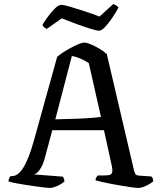

<svg xmlns="http://www.w3.org/2000/svg" viewBox="-20 -931 796 951"><path d="M226 0Q221 0 203 -2Q185 -4 160 -7.5Q135 -11 108.5 -15Q82 -19 59 -23.5Q36 -28 22 -32Q22 -40 25.5 -48Q29 -56 33 -59H42Q54 -59 67 -68Q80 -77 93.5 -97.5Q107 -118 120.5 -151.5Q134 -185 148 -235L263 -649Q272 -658 289.5 -669.5Q307 -681 328 -692.5Q349 -704 368 -712Q387 -720 397 -720Q410 -720 431 -711Q452 -702 474 -689Q496 -676 509 -663L644 -86Q647 -75 651 -68.5Q655 -62 670 -61L730 -57Q732 -53 735 -50Q738 -47 739 -33Q731 -26 718.5 -18.5Q706 -11 691.5 -5.5Q677 0 665 0Q656 0 634.5 -3Q613 -6 586 -10.5Q559 -15 532 -20Q505 -25 484 -30Q463 -35 453 -38Q453 -46 457.5 -53Q462 -60 464 -62H495Q512 -62 522 -64Q532 -66 535.5 -77.5Q539 -89 532 -117L495 -286H239L200 -141Q194 -120 185.5 -104.5Q177 -89 168 -79.5Q159 -70 148 -67L292 -56Q293 -53 296 -47Q299 -41 299 -32Q290 -24 277 -16.5Q264 -9 250 -4.5Q236 0 226 0ZM254 -340Q303 -341 347.5 -342.5Q392 -344 426.5 -346.5Q461 -349 480 -352L420 -618Q398 -633 377 -641.5Q356 -650 336 -654ZM471 -779Q459 -779 427 -789Q395 -799 356.5 -813Q318 -827 286 -840L212 -788Q206 -790 200 -794.5Q194 -799 190 -808Q203 -829 220 -852Q237 -875 254 -891Q271 -907 283 -907Q296 -907 328 -897.5Q360 -888 400 -875Q440 -862 473 -849L541 -911Q550 -908 557 -903Q564 -898 567 -894Q554 -869 536 -842.5Q518 -816 500.5 -797.5Q483 -779 471 -779Z"/></svg>

Font: Texturina 12pt
Style: Regular
Weight: 400
Designer: Guillermo Torres Carreño
Foundry: Omnibus-Type
Version: Version 1.002